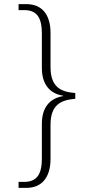

<svg xmlns="http://www.w3.org/2000/svg" viewBox="-20 -780 454 931"><path d="M70 131H108C183 131 225 80 225 -10V-175C225 -274 277 -295 345 -301V-329C277 -334 225 -356 225 -455V-620C225 -710 183 -760 108 -760H70V-731H97C159 -731 183 -694 183 -618V-451C183 -370 222 -326 286 -316V-314C221 -303 183 -259 183 -179V-10C183 64 159 102 97 102H70Z"/></svg>

Font: Noto Serif Ethiopic ExtraLight
Style: Regular
Weight: 200
Designer: Monotype Design Team
Foundry: Monotype Imaging Inc.
Version: Version 2.102